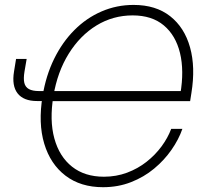

<svg xmlns="http://www.w3.org/2000/svg" viewBox="-20 -758 848 788"><path d="M402.8 10.3Q311 10.3 249 -36.9Q187 -84 161.6 -168.2Q136.2 -252.4 154.8 -364.3Q168.5 -447.8 202.1 -516.4Q235.8 -585 285.2 -634.5Q334.5 -684.1 396.5 -710.9Q458.5 -737.8 528.3 -737.8Q619.6 -737.8 678.5 -691.4Q737.3 -645 760 -563.5Q782.7 -481.9 765.6 -376.5L760.3 -342.8H183.6L190.4 -384.3H738.3L720.2 -373Q736.3 -467.8 718.8 -540.3Q701.2 -612.8 652.3 -653.8Q603.5 -694.8 524.4 -694.8Q443.8 -694.8 376.2 -653.6Q308.6 -612.3 262.2 -537.8Q215.8 -463.4 199.2 -364.3Q182.6 -264.2 203.1 -189.7Q223.6 -115.2 275.6 -74Q327.6 -32.7 406.7 -32.7Q457 -32.7 501.5 -49.3Q545.9 -65.9 581.5 -94Q617.2 -122.1 643.1 -157.2Q668.9 -192.4 682.6 -229H728.5Q713.4 -185.5 683.8 -143.1Q654.3 -100.6 612.5 -65.9Q570.8 -31.2 517.8 -10.5Q464.8 10.3 402.8 10.3ZM45.9 -516.1H89.4L80.6 -464.8Q75.7 -435.5 79.8 -418Q84 -400.4 98.9 -392.3Q113.8 -384.3 139.6 -384.3H174.3L168 -343.3H132.3Q76.7 -343.3 52.2 -374.8Q27.8 -406.2 37.6 -464.8Z"/></svg>

Font: Inter 24pt ExtraLight
Style: Italic
Weight: 250
Italic angle: -9.3988°
Version: Version 4.001;git-66647c0bb